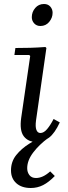

<svg xmlns="http://www.w3.org/2000/svg" viewBox="-20 -700 339 960"><path d="M248 -105 279 -88Q254 -34 225.5 -12Q197 10 162 10Q121 10 99 -18.5Q77 -47 86 -111L131 -420L126 -425H52L57 -460Q96 -460 131.5 -461Q167 -462 207 -465L212 -460L160 -97Q156 -66 162 -50.5Q168 -35 182 -35Q199 -35 215.5 -54.5Q232 -74 248 -105ZM182 -570Q163 -570 151 -583Q139 -596 139 -614Q139 -640 156 -660Q173 -680 200 -680Q220 -680 231.5 -667Q243 -654 243 -636Q243 -611 226 -590.5Q209 -570 182 -570ZM209 -30 221 -10Q176 23 146 62.5Q116 102 116 141Q116 161 127 175.5Q138 190 160 190Q177 190 194.5 182Q212 174 231 157L254 180Q224 211 195.5 225.5Q167 240 134 240Q88 240 61.5 216Q35 192 35 152Q35 108 61 75.5Q87 43 127 18Q167 -7 209 -30Z"/></svg>

Font: Brygada 1918
Style: Italic
Weight: 400
Italic angle: -8°
Designer: Mateusz Machalski | Borys Kosmynka | Przemek Hoffer
Foundry: NIEPODLEGLA 2018
Version: Version 3.006